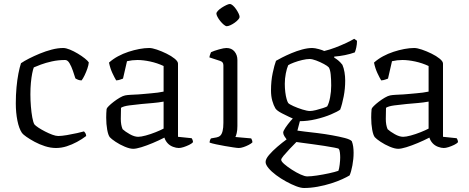

<svg xmlns="http://www.w3.org/2000/svg" viewBox="-20 -740 2344 960"><path d="M260 0Q233 0 205 -9Q177 -18 153 -31Q129 -44 112 -56Q95 -68 90 -75Q75 -97 67 -137Q59 -177 59 -223Q59 -265 62.5 -303Q66 -341 72 -372Q78 -403 85 -424Q101 -435 125.5 -447.5Q150 -460 179 -472Q208 -484 238.5 -492Q269 -500 296 -500Q310 -500 329.5 -492Q349 -484 369 -472Q389 -460 404 -448Q419 -436 424 -428Q423 -415 417 -397.5Q411 -380 403 -363.5Q395 -347 388 -338Q379 -338 371 -341Q363 -344 357 -348Q352 -364 344.5 -386Q337 -408 327.5 -424Q318 -440 306 -440Q271 -440 239.5 -433Q208 -426 184 -417Q160 -408 149 -403Q145 -393 141 -373Q137 -353 134.5 -326.5Q132 -300 132 -268Q132 -239 134.5 -208Q137 -177 141.5 -152.5Q146 -128 152 -118Q158 -111 172.5 -101.5Q187 -92 205.5 -82.5Q224 -73 241.5 -66.5Q259 -60 271 -60Q288 -60 314.5 -64.5Q341 -69 365.5 -74.5Q390 -80 400 -83Q403 -80 406.5 -75Q410 -70 411 -60Q390 -44 365 -30.5Q340 -17 313.5 -8.5Q287 0 260 0Z M646 4Q629 4 604 -6.5Q579 -17 558 -31Q537 -45 529 -54Q521 -64 516 -91.5Q511 -119 511 -152Q511 -164 511.5 -174.5Q512 -185 513 -195Q514 -200 524 -210Q534 -220 549 -231.5Q564 -243 579.5 -252Q595 -261 606 -263Q616 -265 633.5 -266Q651 -267 673 -268Q687 -269 703 -270.5Q719 -272 736 -273.5Q753 -275 769 -277Q785 -279 798 -282V-410Q766 -425 731 -432.5Q696 -440 667 -440Q654 -440 641 -438.5Q628 -437 615 -434L595 -347Q591 -346 582.5 -342.5Q574 -339 561 -338Q553 -351 542 -374.5Q531 -398 525 -427Q545 -445 570 -458.5Q595 -472 622.5 -481Q650 -490 676.5 -495Q703 -500 726 -500Q741 -500 764.5 -492Q788 -484 812.5 -472Q837 -460 853.5 -446.5Q870 -433 870 -422V-56L938 -49Q940 -47 942.5 -41Q945 -35 945 -29Q939 -22 925.5 -15.5Q912 -9 898 -4.5Q884 0 874 0Q861 0 845 -6Q829 -12 818 -24Q807 -36 802 -52Q775 -38 744 -25Q713 -12 687 -4Q661 4 646 4ZM671 -56Q685 -56 709 -62.5Q733 -69 758 -79Q783 -89 798 -97V-232Q770 -227 745 -225Q720 -223 688 -220Q656 -217 626.5 -213Q597 -209 585 -201Q584 -176 584 -145.5Q584 -115 593 -94Q606 -82 629 -69Q652 -56 671 -56Z M1174 0Q1167 0 1147 -3Q1127 -6 1104 -10Q1081 -14 1060 -18.5Q1039 -23 1028 -27Q1028 -34 1030.5 -40Q1033 -46 1035 -48L1063 -53Q1074 -55 1081.5 -62Q1089 -69 1093 -85Q1097 -101 1097 -126V-413Q1097 -422 1093 -427.5Q1089 -433 1079 -436L1027 -453Q1028 -461 1031 -468.5Q1034 -476 1035 -479Q1050 -486 1075 -493Q1100 -500 1112 -500Q1138 -500 1152.5 -482.5Q1167 -465 1167 -440V-110Q1167 -89 1163.5 -74.5Q1160 -60 1157 -55L1236 -48Q1238 -44 1240 -39.5Q1242 -35 1242 -28Q1236 -22 1223.5 -15.5Q1211 -9 1197.5 -4.5Q1184 0 1174 0ZM1114 -609Q1108 -609 1099 -616.5Q1090 -624 1081.5 -634.5Q1073 -645 1067.5 -655.5Q1062 -666 1062 -672Q1062 -678 1069.5 -686Q1077 -694 1088.5 -701.5Q1100 -709 1111.5 -714.5Q1123 -720 1129 -720Q1136 -720 1144.5 -712.5Q1153 -705 1160.5 -694Q1168 -683 1173 -672.5Q1178 -662 1178 -655Q1178 -650 1171 -642Q1164 -634 1153.5 -626.5Q1143 -619 1132 -614Q1121 -609 1114 -609Z M1500 200Q1484 200 1460.5 191Q1437 182 1410.5 167.5Q1384 153 1360.5 135.5Q1337 118 1322.5 100.5Q1308 83 1308 70Q1308 55 1325 35Q1342 15 1366.5 -6Q1391 -27 1413 -43Q1408 -49 1402 -59Q1396 -69 1396 -77Q1396 -85 1407.5 -102Q1419 -119 1433.5 -136Q1448 -153 1458 -160L1484 -152L1467 -87Q1477 -85 1504.5 -82Q1532 -79 1568.5 -74.5Q1605 -70 1641 -63.5Q1677 -57 1704 -50Q1731 -43 1739 -34Q1744 -21 1746 -6.5Q1748 8 1748 24Q1748 55 1742 87Q1736 119 1728 137Q1715 145 1691 156Q1667 167 1635.5 177Q1604 187 1568.5 193.5Q1533 200 1500 200ZM1516 142Q1535 142 1565 137.5Q1595 133 1625 126.5Q1655 120 1672 114Q1676 104 1678.5 82.5Q1681 61 1681 47Q1681 35 1679.5 22.5Q1678 10 1674 4Q1672 2 1651.5 -2Q1631 -6 1602 -10.5Q1573 -15 1543 -19Q1513 -23 1490.5 -26Q1468 -29 1462 -30Q1446 -14 1428 5Q1410 24 1398 38.5Q1386 53 1386 59Q1386 67 1401.5 80.5Q1417 94 1439.5 108.5Q1462 123 1483 132.5Q1504 142 1516 142ZM1476 -134Q1446 -146 1425 -156Q1404 -166 1390.5 -173Q1377 -180 1369 -186Q1361 -192 1357 -198Q1348 -213 1341.5 -236Q1335 -259 1335 -288Q1335 -335 1343.5 -375Q1352 -415 1360 -436Q1370 -442 1390.5 -452.5Q1411 -463 1437 -474Q1463 -485 1490.5 -492.5Q1518 -500 1541 -500Q1554 -500 1574 -494.5Q1594 -489 1601 -485Q1627 -491 1656 -502Q1685 -513 1710.5 -525Q1736 -537 1751 -546L1765 -536Q1765 -519 1761.5 -503Q1758 -487 1754 -478Q1732 -470 1705 -464.5Q1678 -459 1651 -457V-452Q1661 -446 1671 -438Q1681 -430 1692 -416Q1699 -400 1702.5 -379Q1706 -358 1706 -337Q1706 -297 1698.5 -258Q1691 -219 1681 -192Q1668 -182 1635 -168Q1602 -154 1560 -144Q1518 -134 1476 -134ZM1530 -185Q1541 -185 1559.5 -189.5Q1578 -194 1594.5 -199.5Q1611 -205 1616 -208Q1625 -224 1630.5 -253Q1636 -282 1636 -312Q1636 -343 1633.5 -367.5Q1631 -392 1624 -403Q1618 -410 1599.5 -420Q1581 -430 1561 -437.5Q1541 -445 1528 -445Q1513 -445 1491.5 -440Q1470 -435 1450 -427.5Q1430 -420 1421 -414Q1414 -398 1409 -372.5Q1404 -347 1404 -321Q1404 -299 1406.5 -279Q1409 -259 1413 -245Q1417 -231 1421 -225Q1426 -219 1447 -209.5Q1468 -200 1492 -192.5Q1516 -185 1530 -185Z M1971 4Q1954 4 1929 -6.5Q1904 -17 1883 -31Q1862 -45 1854 -54Q1846 -64 1841 -91.5Q1836 -119 1836 -152Q1836 -164 1836.5 -174.5Q1837 -185 1838 -195Q1839 -200 1849 -210Q1859 -220 1874 -231.5Q1889 -243 1904.5 -252Q1920 -261 1931 -263Q1941 -265 1958.5 -266Q1976 -267 1998 -268Q2012 -269 2028 -270.5Q2044 -272 2061 -273.5Q2078 -275 2094 -277Q2110 -279 2123 -282V-410Q2091 -425 2056 -432.5Q2021 -440 1992 -440Q1979 -440 1966 -438.5Q1953 -437 1940 -434L1920 -347Q1916 -346 1907.5 -342.5Q1899 -339 1886 -338Q1878 -351 1867 -374.5Q1856 -398 1850 -427Q1870 -445 1895 -458.5Q1920 -472 1947.5 -481Q1975 -490 2001.5 -495Q2028 -500 2051 -500Q2066 -500 2089.5 -492Q2113 -484 2137.5 -472Q2162 -460 2178.5 -446.5Q2195 -433 2195 -422V-56L2263 -49Q2265 -47 2267.5 -41Q2270 -35 2270 -29Q2264 -22 2250.5 -15.5Q2237 -9 2223 -4.5Q2209 0 2199 0Q2186 0 2170 -6Q2154 -12 2143 -24Q2132 -36 2127 -52Q2100 -38 2069 -25Q2038 -12 2012 -4Q1986 4 1971 4ZM1996 -56Q2010 -56 2034 -62.5Q2058 -69 2083 -79Q2108 -89 2123 -97V-232Q2095 -227 2070 -225Q2045 -223 2013 -220Q1981 -217 1951.5 -213Q1922 -209 1910 -201Q1909 -176 1909 -145.5Q1909 -115 1918 -94Q1931 -82 1954 -69Q1977 -56 1996 -56Z"/></svg>

Font: Texturina Medium 12pt ExtraLight
Style: Regular
Weight: 250
Version: Version 1.002